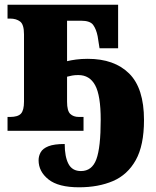

<svg xmlns="http://www.w3.org/2000/svg" viewBox="-20 -556 664 816"><path d="M316 240Q228 240 186 206.5Q144 173 144 125Q144 107 153 91Q162 75 186 65.5Q210 56 255 56Q255 110 271 140.5Q287 171 324 171Q371 171 389.5 121Q408 71 408 -47Q408 -150 384.5 -193.5Q361 -237 313 -237Q298 -237 287 -235Q276 -233 265 -230V-124Q265 -85 278.5 -72Q292 -59 315 -59H335V0H12V-59H23Q56 -59 69 -73Q82 -87 82 -124V-410Q82 -452 65.5 -464.5Q49 -477 23 -477H12V-536H482V-351H403L395 -402Q389 -432 376 -450Q363 -468 324 -468H265V-296Q281 -300 303.5 -303Q326 -306 353 -306Q466 -306 529 -243.5Q592 -181 592 -46Q592 62 557 124.5Q522 187 460 213.5Q398 240 316 240Z"/></svg>

Font: Noto Serif SemiCondensed Black
Style: Regular
Weight: 900
Width: 4
Designer: Monotype Design Team
Foundry: Monotype Imaging Inc.
Version: Version 2.014; ttfautohint (v1.8.4.7-5d5b)